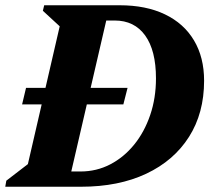

<svg xmlns="http://www.w3.org/2000/svg" viewBox="-47 -710 800 730"><path d="M-27 0 -23 -23 59 -86 180 -610 116 -669 121 -690H408Q508 -690 580 -655.5Q652 -621 690.5 -556.5Q729 -492 729 -403Q729 -280 671.5 -189.5Q614 -99 509 -49.5Q404 0 261 0ZM389 -632H357L224 -58H259Q320 -58 372 -85Q424 -112 463 -160Q502 -208 524 -272.5Q546 -337 546 -412Q546 -518 505 -575Q464 -632 389 -632ZM37 -313 52 -376H438L422 -313Z"/></svg>

Font: Platypi
Style: Bold Italic
Weight: 700
Italic angle: -13°
Designer: David Sargent
Foundry: Bolt Cutter Type
Version: Version 1.200; ttfautohint (v1.8.4.7-5d5b)